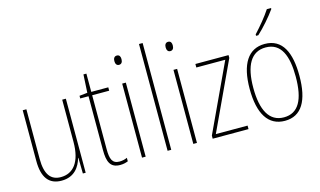

<svg xmlns="http://www.w3.org/2000/svg" viewBox="-90 -1037 2203 1320"><g transform="rotate(-15 1011.5 -377.0)"><path d="M380 -527H354V-227C354 -82 296 -15 208 -15C138 -15 99 -62 99 -173V-527H73V-166C73 -49 117 10 207 10C300 10 339 -53 356 -112H358L360 0H380Z M625 -14C574 -14 561 -49 561 -119V-503H682V-527H561V-657H540L533 -528L476 -522V-503H535V-120C535 -37 553 10 624 10C648 10 664 5 680 -1V-26C666 -19 646 -14 625 -14Z M795 -723C775 -723 769 -706 769 -690C769 -672 776 -657 794 -657C812 -657 820 -671 820 -691C820 -707 815 -723 795 -723ZM807 -527H781V0H807Z M989 0V-760H963V0Z M1160 -723C1140 -723 1134 -706 1134 -690C1134 -672 1141 -657 1159 -657C1177 -657 1185 -671 1185 -691C1185 -707 1180 -723 1160 -723ZM1172 -527H1146V0H1172Z M1539 0V-25H1313L1538 -507V-527H1302V-502H1508L1284 -22V0Z M1904 -757V-764H1874C1842 -715 1800 -665 1755 -616V-606H1771C1814 -645 1870 -709 1904 -757ZM1972 -264C1972 -428 1924 -537 1797 -537C1679 -537 1618 -440 1618 -265C1618 -88 1678 10 1797 10C1915 10 1972 -87 1972 -264ZM1644 -265C1644 -423 1693 -512 1797 -512C1907 -512 1946 -413 1946 -265C1946 -102 1900 -15 1796 -15C1692 -15 1644 -107 1644 -265Z"/></g></svg>

Font: Noto Sans Hebrew Condensed Thin
Style: Regular
Weight: 100
Width: 3
Designer: Monotype Design Team
Foundry: Monotype Imaging Inc.
Version: Version 2.004